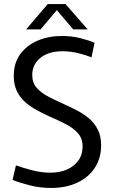

<svg xmlns="http://www.w3.org/2000/svg" viewBox="-20 -918 564 950"><path d="M232.3 12Q178 12 126.7 -1.1Q75.3 -14.2 42.2 -28L58.9 -99.9Q92.4 -87.4 138.8 -75.5Q185.3 -63.6 229.2 -63.6Q275.5 -63.6 311.4 -79.3Q347.2 -94.9 367.9 -123.9Q388.6 -152.9 388.6 -193.2Q388.6 -233.1 365.3 -259.1Q342.1 -285.1 305.1 -304.1Q268.2 -323.1 226.6 -340.8Q194 -355.8 162.4 -372.9Q130.8 -389.9 104.7 -412.8Q78.7 -435.7 63.4 -467.3Q48.1 -498.9 48.1 -542.1Q48.1 -606.3 80.3 -650.3Q112.6 -694.3 166.7 -717.2Q220.8 -740 285.8 -740Q334.9 -740 377.7 -729.2Q420.4 -718.4 447.8 -706.1L432.7 -634.2Q408.9 -644.2 370.1 -654.3Q331.2 -664.4 288.6 -664.4Q220.7 -664.4 180.1 -631.8Q139.5 -599.3 139.5 -546.3Q139.5 -508 162 -482.8Q184.5 -457.6 220.6 -439.1Q256.6 -420.6 296.6 -402.6Q329.8 -387.9 362.3 -370.8Q394.8 -353.6 421.7 -330.7Q448.6 -307.8 464.4 -275.6Q480.3 -243.3 480.3 -199Q480.3 -135.9 449.5 -88.3Q418.7 -40.7 362.9 -14.4Q307.2 12 232.3 12ZM109.2 -772.4 216.3 -897.8H304.1L414.2 -772.4H342.4L261.2 -867.9L180.6 -772.4Z"/></svg>

Font: Murecho Thin
Style: Regular
Weight: 100
Designer: Neil Summerour
Foundry: Positype
Version: Version 1.010